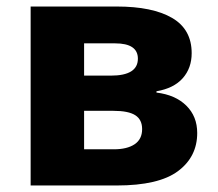

<svg xmlns="http://www.w3.org/2000/svg" viewBox="-20 -569 669 589"><path d="M460 -289V-285Q518 -278 551.5 -245Q585 -212 585 -161Q585 -88 526 -44Q467 0 338 0H74V-549H338Q448 -549 508 -514Q568 -479 568 -406Q568 -360 540.5 -329Q513 -298 460 -289ZM333 -436H238V-337H320Q403 -337 403 -389Q403 -436 333 -436ZM328 -229H238V-111H329Q370 -111 393 -126.5Q416 -142 416 -173Q416 -202 395 -215.5Q374 -229 328 -229Z"/></svg>

Font: Noto Sans UI ExtraBold
Style: Regular
Weight: 800
Designer: Monotype Design Team
Foundry: Monotype Imaging Inc.
Version: Version 1.001